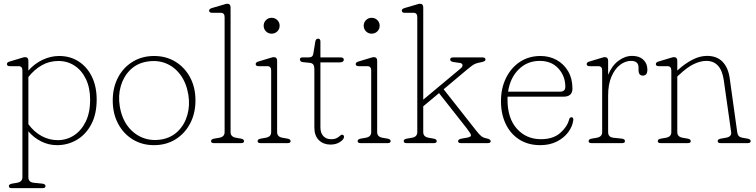

<svg xmlns="http://www.w3.org/2000/svg" viewBox="-20 -744 3928 998"><path d="M127.5 -428V-377Q159.5 -413.5 201.5 -433.2Q243.5 -453 287.5 -453Q345 -453 389 -424.5Q433 -396 457.8 -345Q482.5 -294 482.5 -226.5Q482.5 -151 454.5 -98Q426.5 -45 379.5 -17.2Q332.5 10.5 276.5 10.5Q232.5 10.5 193.5 -9.2Q154.5 -29 127.5 -61.5V177.5Q127.5 203 155.5 206L200 210.5Q216.5 212.5 216.5 223.5Q216.5 234 201 234H41.5Q26 234 26 223.5Q26 213.5 42.5 210.5L69 206Q96.5 201 96.5 177.5V-377.5Q96.5 -400 76.5 -400H31.5Q16 -400 16 -411Q16 -420.5 31 -424.5L82.5 -440Q91.5 -442.5 98.5 -444.8Q105.5 -447 110 -447Q127.5 -447 127.5 -428ZM283.5 -427Q236 -427 196.8 -404.5Q157.5 -382 127.5 -343.5V-98.5Q156.5 -58.5 196.2 -37Q236 -15.5 280 -15.5Q326.5 -15.5 364.8 -40.5Q403 -65.5 425.8 -112.2Q448.5 -159 448.5 -225Q448.5 -287 427 -332.2Q405.5 -377.5 368.2 -402.2Q331 -427 283.5 -427Z M781 -453Q843.5 -453 892 -423.2Q940.5 -393.5 968.2 -341.5Q996 -289.5 996 -222.5Q996 -154.5 968.2 -102Q940.5 -49.5 892 -19.5Q843.5 10.5 780.5 10.5Q718 10.5 669.5 -19.5Q621 -49.5 593.5 -101.8Q566 -154 566 -221.5Q566 -289 593.5 -341.2Q621 -393.5 669.8 -423.2Q718.5 -453 781 -453ZM821 -19.5Q871.5 -28.5 905.8 -62.8Q940 -97 954 -146.8Q968 -196.5 959 -251.5Q949 -312.5 918.2 -354.5Q887.5 -396.5 842 -414.8Q796.5 -433 742.5 -423.5Q691 -414.5 656.5 -380.2Q622 -346 607.8 -296.5Q593.5 -247 602.5 -192Q612.5 -130 644 -88.2Q675.5 -46.5 721.5 -28.2Q767.5 -10 821 -19.5Z M1178.5 -705.5V-57Q1178.5 -33 1206.5 -28L1232 -23.5Q1248.5 -20.5 1248.5 -10.5Q1248.5 0 1233 0H1092.5Q1077 0 1077 -10.5Q1077 -20.5 1093.5 -23.5L1120 -28Q1147.5 -33 1147.5 -57V-655Q1147.5 -677.5 1127.5 -677.5H1082.5Q1067 -677.5 1067 -689Q1067 -698 1082.5 -702.5L1134 -717.5Q1142.5 -720 1149.5 -722.2Q1156.5 -724.5 1161 -724.5Q1178.5 -724.5 1178.5 -705.5Z M1391.5 -569Q1374.5 -569 1362.5 -581Q1350.5 -593 1350.5 -610.5Q1350.5 -627.5 1362.5 -639.5Q1374.5 -651.5 1391.5 -651.5Q1409.5 -651.5 1421.5 -639.5Q1433.5 -627.5 1433.5 -610.5Q1433.5 -593 1421.5 -581Q1409.5 -569 1391.5 -569ZM1420.5 -428V-57Q1420.5 -33 1448 -28L1474 -23.5Q1490.5 -20.5 1490.5 -10.5Q1490.5 0 1475 0H1334.5Q1319 0 1319 -10.5Q1319 -20.5 1335.5 -23.5L1361.5 -28Q1389.5 -33 1389.5 -57V-377.5Q1389.5 -400 1369.5 -400H1324.5Q1309 -400 1309 -411Q1309 -420.5 1324 -424.5L1375.5 -440Q1384.5 -442.5 1391.5 -444.8Q1398.5 -447 1403 -447Q1420.5 -447 1420.5 -428Z M1589 -417.5 1554 -421Q1545.5 -422 1542.2 -426.2Q1539 -430.5 1539 -435Q1539 -445.5 1551.5 -445.5H1582.5Q1594.5 -445.5 1600.8 -450Q1607 -454.5 1609 -467L1619 -528Q1621.5 -543 1633.5 -543Q1645.5 -543 1645.5 -528V-445.5H1750.5Q1767 -445.5 1767 -434Q1767 -419.5 1743.5 -419.5H1645.5V-82Q1645.5 -53 1660.5 -36.8Q1675.5 -20.5 1700.5 -20.5Q1719.5 -20.5 1730.2 -26.2Q1741 -32 1747 -38Q1753 -44 1758 -44Q1763 -44 1766.2 -40Q1769.5 -36 1767.5 -29Q1765.5 -17.5 1745.8 -5Q1726 7.5 1697.5 7.5Q1661.5 7.5 1637.8 -15.2Q1614 -38 1614 -82V-385.5Q1614 -399.5 1608.8 -407.8Q1603.5 -416 1589 -417.5Z M1911.5 -569Q1894.5 -569 1882.5 -581Q1870.5 -593 1870.5 -610.5Q1870.5 -627.5 1882.5 -639.5Q1894.5 -651.5 1911.5 -651.5Q1929.5 -651.5 1941.5 -639.5Q1953.5 -627.5 1953.5 -610.5Q1953.5 -593 1941.5 -581Q1929.5 -569 1911.5 -569ZM1940.5 -428V-57Q1940.5 -33 1968 -28L1994 -23.5Q2010.5 -20.5 2010.5 -10.5Q2010.5 0 1995 0H1854.5Q1839 0 1839 -10.5Q1839 -20.5 1855.5 -23.5L1881.5 -28Q1909.5 -33 1909.5 -57V-377.5Q1909.5 -400 1889.5 -400H1844.5Q1829 -400 1829 -411Q1829 -420.5 1844 -424.5L1895.5 -440Q1904.5 -442.5 1911.5 -444.8Q1918.5 -447 1923 -447Q1940.5 -447 1940.5 -428Z M2094 0Q2078.5 0 2078.5 -10.5Q2078.5 -20.5 2095 -23.5L2121.5 -28Q2149 -33 2149 -57V-655Q2149 -677.5 2129 -677.5H2084Q2068.5 -677.5 2068.5 -689Q2068.5 -698 2084 -702.5L2135.5 -717.5Q2144 -720 2151 -722.2Q2158 -724.5 2162.5 -724.5Q2180 -724.5 2180 -705.5V-226L2372.5 -386.5Q2385 -396.5 2384.2 -405.8Q2383.5 -415 2369.5 -417L2341 -421Q2328.5 -422.5 2324.2 -426.2Q2320 -430 2320 -434.5Q2320 -445.5 2335.5 -445.5H2487.5Q2503.5 -445.5 2503.5 -434.5Q2503.5 -429.5 2498 -426Q2492.5 -422.5 2471.5 -418.5Q2450.5 -414.5 2438 -405.8Q2425.5 -397 2402 -377.5L2286 -280L2454.5 -66Q2471 -44.5 2482 -36Q2493 -27.5 2508 -25Q2530.5 -20.5 2530.5 -10.5Q2530.5 0 2515 0H2376.5Q2361 0 2361 -10.5Q2361 -20.5 2382 -24L2408 -28.5Q2429 -32.5 2428.2 -40.8Q2427.5 -49 2408 -74.5L2262 -260L2180 -191.5V-57Q2180 -33 2208 -28L2233.5 -23.5Q2250 -20.5 2250 -10.5Q2250 0 2234.5 0Z M2955.5 -283.5Q2955.5 -241.5 2909 -241.5H2618.5Q2618 -234 2618 -226Q2618 -129 2666.8 -74.8Q2715.5 -20.5 2792 -20.5Q2854.5 -20.5 2891.2 -52.2Q2928 -84 2938 -122Q2941 -134.5 2950 -134.5Q2961.5 -134.5 2960 -120Q2956 -87 2933.8 -57Q2911.5 -27 2874.2 -8.2Q2837 10.5 2788.5 10.5Q2725 10.5 2679 -19Q2633 -48.5 2608.5 -100Q2584 -151.5 2584 -218.5Q2584 -285 2610 -338.2Q2636 -391.5 2682.2 -422.2Q2728.5 -453 2789.5 -453Q2836 -453 2873.8 -432Q2911.5 -411 2933.5 -373Q2955.5 -335 2955.5 -283.5ZM2785.5 -427.5Q2720.5 -427.5 2676 -383.2Q2631.5 -339 2621 -267.5H2890.5Q2918.5 -267.5 2918.5 -292.5Q2918.5 -348.5 2882.5 -388Q2846.5 -427.5 2785.5 -427.5Z M3141 -428V-355Q3160.5 -402.5 3194.5 -428Q3228.5 -453.5 3266 -453.5Q3303 -453.5 3324 -433.5Q3345 -413.5 3345 -382Q3345 -351 3321.5 -351Q3299 -351 3299 -380.5V-393Q3299 -427.5 3260 -427.5Q3230.5 -427.5 3203.2 -407Q3176 -386.5 3158.5 -346.2Q3141 -306 3141 -247V-57Q3141 -31 3168.5 -28L3211.5 -23.5Q3228.5 -21.5 3228.5 -10.5Q3228.5 0 3212.5 0H3055Q3039.5 0 3039.5 -10.5Q3039.5 -20.5 3056 -23.5L3082 -28Q3110 -33 3110 -57V-377.5Q3110 -400 3090 -400H3045Q3029.5 -400 3029.5 -411Q3029.5 -420.5 3044.5 -424.5L3096 -440Q3105 -442.5 3112 -444.8Q3119 -447 3123.5 -447Q3141 -447 3141 -428Z M3500.5 -428V-377.5Q3539.5 -413 3578.2 -433.2Q3617 -453.5 3655 -453.5Q3706.5 -453.5 3736 -422.8Q3765.5 -392 3773 -337L3812 -57Q3813.5 -45 3819.5 -37.8Q3825.5 -30.5 3839.5 -28L3865 -23.5Q3882 -20.5 3882 -10.5Q3882 0 3866 0H3726Q3710.5 0 3710.5 -10.5Q3710.5 -20.5 3727 -23.5L3753 -28Q3784 -33.5 3780.5 -57L3742 -328Q3727.5 -427.5 3651 -427.5Q3621 -427.5 3586.5 -411Q3552 -394.5 3510.5 -355.5L3500.5 -346.5V-57Q3500.5 -33 3528 -28L3554 -23.5Q3570.5 -20.5 3570.5 -10.5Q3570.5 0 3555 0H3414.5Q3399 0 3399 -10.5Q3399 -20.5 3415.5 -23.5L3441.5 -28Q3469.5 -33 3469.5 -57V-377.5Q3469.5 -400 3449.5 -400H3404.5Q3389 -400 3389 -411Q3389 -420.5 3404 -424.5L3455.5 -440Q3464.5 -442.5 3471.5 -444.8Q3478.5 -447 3483 -447Q3500.5 -447 3500.5 -428Z"/></svg>

Font: Fraunces 72pt S100 Thin
Style: Regular
Weight: 100
Version: Version 1.000; ttfautohint (v1.8.3)